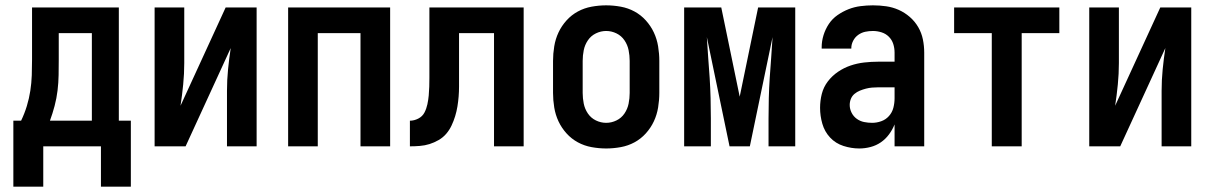

<svg xmlns="http://www.w3.org/2000/svg" viewBox="-20 -548 4540 719"><path d="M30 151V-96H59Q72 -123 80.5 -151Q89 -179 93.5 -208Q98 -237 99 -266.5Q100 -296 100 -325V-520H425V-96H470V151H358V0H142V151ZM167 -96H324V-424H200V-325Q200 -296 199.5 -267Q199 -238 195.5 -209Q192 -180 184.5 -151.5Q177 -123 167 -96Z M559 0V-520H670V-312Q670 -272 666 -231.5Q662 -191 656 -152L825 -520H941V0H830V-208Q830 -248 834 -288.5Q838 -329 844 -368L675 0Z M1059 0V-520H1441V0H1330V-424H1170V0Z M1515 0V-96Q1531 -96 1546.5 -104Q1562 -112 1569.5 -126.5Q1577 -141 1580.5 -157.5Q1584 -174 1585.5 -190.5Q1587 -207 1587.5 -223.5Q1588 -240 1588 -257V-520H1941V0H1830V-424H1699V-261Q1699 -242 1699 -223.5Q1699 -205 1697.5 -186.5Q1696 -168 1693 -149.5Q1690 -131 1684.5 -113Q1679 -95 1671 -78Q1663 -61 1651 -47Q1639 -33 1622.5 -23.5Q1606 -14 1588.5 -8.5Q1571 -3 1552 -1.5Q1533 0 1515 0Z M2250 8Q2223 8 2195.5 3Q2168 -2 2144 -15Q2120 -28 2101.5 -48.5Q2083 -69 2071.5 -93.5Q2060 -118 2055.5 -145.5Q2051 -173 2051 -200V-320Q2051 -347 2055.5 -374.5Q2060 -402 2071.5 -426.5Q2083 -451 2101.5 -471.5Q2120 -492 2144 -505Q2168 -518 2195.5 -523Q2223 -528 2250 -528Q2277 -528 2304.5 -523Q2332 -518 2356 -505Q2380 -492 2398.5 -471.5Q2417 -451 2428.5 -426.5Q2440 -402 2444.5 -374.5Q2449 -347 2449 -320V-200Q2449 -173 2444.5 -145.5Q2440 -118 2428.5 -93.5Q2417 -69 2398.5 -48.5Q2380 -28 2356 -15Q2332 -2 2304.5 3Q2277 8 2250 8ZM2250 -88Q2270 -88 2288.5 -97Q2307 -106 2318.5 -123Q2330 -140 2334 -160Q2338 -180 2338 -200V-320Q2338 -340 2334 -360Q2330 -380 2318.5 -397Q2307 -414 2288.5 -423Q2270 -432 2250 -432Q2230 -432 2211.5 -423Q2193 -414 2181.5 -397Q2170 -380 2166 -360Q2162 -340 2162 -320V-200Q2162 -180 2166 -160Q2170 -140 2181.5 -123Q2193 -106 2211.5 -97Q2230 -88 2250 -88Z M2542 0V-520H2681L2750 -186L2819 -520H2958V0H2858V-104Q2858 -142 2859 -180.5Q2860 -219 2862.5 -257Q2865 -295 2868 -333Q2871 -371 2873 -409L2788 0H2712L2627 -409Q2629 -371 2632 -333Q2635 -295 2637.5 -257Q2640 -219 2641 -180.5Q2642 -142 2642 -104V0Z M3198 8Q3168 8 3138.5 -1.5Q3109 -11 3088.5 -33Q3068 -55 3059.5 -84.5Q3051 -114 3051 -144Q3051 -171 3057.5 -196.5Q3064 -222 3080 -243Q3096 -264 3118 -279Q3140 -294 3165 -302.5Q3190 -311 3216.5 -314Q3243 -317 3269 -317H3330V-351Q3330 -368 3325 -383.5Q3320 -399 3308.5 -410.5Q3297 -422 3281 -427Q3265 -432 3249 -432Q3234 -432 3220 -429Q3206 -426 3194 -417.5Q3182 -409 3175 -395.5Q3168 -382 3168 -368V-366H3057V-371Q3057 -394 3064 -416.5Q3071 -439 3084 -458.5Q3097 -478 3116.5 -491.5Q3136 -505 3157.5 -513.5Q3179 -522 3202.5 -525Q3226 -528 3249 -528Q3274 -528 3298.5 -524.5Q3323 -521 3345.5 -511Q3368 -501 3387 -484.5Q3406 -468 3418.5 -446.5Q3431 -425 3436 -400.5Q3441 -376 3441 -351V0H3330V-82Q3322 -62 3309 -44.5Q3296 -27 3278.5 -15Q3261 -3 3240 2.5Q3219 8 3198 8ZM3246 -88Q3263 -88 3280 -94Q3297 -100 3309 -113.5Q3321 -127 3325.5 -144.5Q3330 -162 3330 -180V-221H3269Q3257 -221 3245.5 -220Q3234 -219 3222.5 -216Q3211 -213 3200 -208.5Q3189 -204 3180 -196.5Q3171 -189 3166.5 -178Q3162 -167 3162 -155Q3162 -140 3169 -126Q3176 -112 3188.5 -103Q3201 -94 3216 -91Q3231 -88 3246 -88Z M3694 0V-424H3553V-520H3947V-424H3806V0Z M4059 0V-520H4170V-312Q4170 -272 4166 -231.5Q4162 -191 4156 -152L4325 -520H4441V0H4330V-208Q4330 -248 4334 -288.5Q4338 -329 4344 -368L4175 0Z"/></svg>

Font: Iosevka Fixed
Style: Bold
Weight: 700
Monospace: yes
Designer: Belleve Invis
Foundry: Belleve Invis
Version: Version 32.3.0